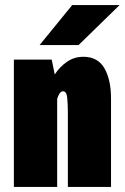

<svg xmlns="http://www.w3.org/2000/svg" viewBox="-20 -734 490 754"><path d="M34.5 0V-500H183L195 -441.5Q213.5 -470.5 242.2 -490.8Q271 -511 307.5 -511Q364 -511 390 -466Q416 -421 416 -347V0H246.5V-289Q246.5 -324.5 244 -350Q241.5 -375.5 227.5 -375.5Q219.5 -375.5 213.8 -366.5Q208 -357.5 204.5 -346V0ZM288.5 -557H135.5L263.5 -714H449.5Z"/></svg>

Font: Trispace Condensed ExtraBold
Style: Regular
Weight: 800
Width: 3
Designer: Tyler Finck
Foundry: Etcetera Type Company
Version: Version 1.210; ttfautohint (v1.8.3)